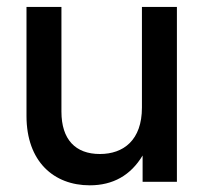

<svg xmlns="http://www.w3.org/2000/svg" viewBox="-20 -536 600 566"><path d="M244.6 10.3C313 10.3 365.2 -19 400.4 -77.6V0H501.5V-515.6H398.4V-218.8C398.4 -123 344.2 -82 274.4 -82C202.6 -82 161.1 -124.5 161.1 -207V-515.6H58.1V-194.3C58.1 -59.6 138.7 10.3 244.6 10.3Z"/></svg>

Font: Inteeer Medium
Style: Regular
Weight: 500
Designer: Rasmus Andersson
Foundry: rsms
Version: Version 4.001;Glyphs 3.4 (3402)